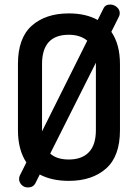

<svg xmlns="http://www.w3.org/2000/svg" viewBox="-20 -790 606 845"><path d="M465 -770Q481 -770 494 -759Q507 -748 507 -732Q507 -723 503 -716L470 -650Q508 -595 508 -508V-217Q508 -102 446.5 -48Q385 6 283 6Q208 6 155 -22L136 16Q126 35 103 35Q86 35 75 23.5Q64 12 64 -2Q64 -10 67 -17L96 -75Q59 -131 59 -217V-508Q59 -623 120 -677Q181 -731 283 -731Q358 -731 410 -702L435 -752Q443 -770 465 -770ZM402 -217V-514L201 -114Q230 -88 283 -88Q340 -88 371 -120Q402 -152 402 -217ZM165 -212 364 -611Q333 -637 283 -637Q165 -637 165 -508Z"/></svg>

Font: Dosis
Style: SemiBold
Weight: 600
Designer: Edgar Tolentino, Pablo Impallari, Igino Marini
Foundry: Edgar Tolentino, Pablo Impallari, Igino Marini
Version: Version 1.007